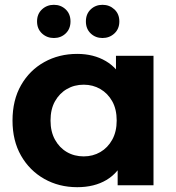

<svg xmlns="http://www.w3.org/2000/svg" viewBox="-20 -770 730 798"><path d="M301 8Q225 8 164 -26.5Q103 -61 67.5 -123Q32 -185 32 -269Q32 -354 67.5 -416Q103 -478 164 -512Q225 -546 301 -546Q369 -546 420 -516Q471 -486 499 -425Q527 -364 527 -269Q527 -175 500 -113.5Q473 -52 422.5 -22Q372 8 301 8ZM328 -120Q366 -120 397 -138Q428 -156 446.5 -189.5Q465 -223 465 -269Q465 -316 446.5 -349Q428 -382 397 -400Q366 -418 328 -418Q289 -418 258 -400Q227 -382 208.5 -349Q190 -316 190 -269Q190 -223 208.5 -189.5Q227 -156 258 -138Q289 -120 328 -120ZM469 0V-110L472 -270L462 -429V-538H618V0ZM406 -612Q377 -612 357 -631Q337 -650 337 -681Q337 -712 357 -731Q377 -750 406 -750Q435 -750 455.5 -731Q476 -712 476 -681Q476 -650 455.5 -631Q435 -612 406 -612ZM204 -612Q175 -612 154.5 -631Q134 -650 134 -681Q134 -712 154.5 -731Q175 -750 204 -750Q233 -750 253 -731Q273 -712 273 -681Q273 -650 253 -631Q233 -612 204 -612Z"/></svg>

Font: MOST Montserrat
Style: Bold
Weight: 700
Designer: Julieta Ulanovsky
Foundry: Julieta Ulanovsky
Version: Version 8.000;March 11, 2024;FontCreator 15.0.0.2926 64-bit